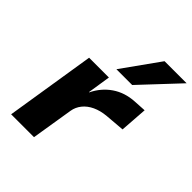

<svg xmlns="http://www.w3.org/2000/svg" viewBox="-216 -893 1015 1015"><g transform="rotate(45 291.5 -386.0)"><path d="M43 0 123 -503H271L251 -374H253Q282 -434 334.5 -470Q387 -506 458 -510L527 -514L516 -360L407 -351Q363 -347 330 -331.5Q297 -316 277 -291Q257 -266 252 -235L214 0ZM268 -562 418 -772H583L386 -562Z"/></g></svg>

Font: Nunito Sans 7pt SemiExpanded ExtraBold
Style: Italic
Weight: 800
Width: 6
Italic angle: -9°
Designer: Vernon Adams
Foundry: Vernon Adams
Version: Version 3.101;gftools[0.9.27]